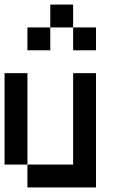

<svg xmlns="http://www.w3.org/2000/svg" viewBox="-20 -920 540 840"><path d="M0 -200V-600H100V-200ZM100 -200H300V-600H400V-100H100ZM100 -700V-800H200V-700ZM200 -800V-900H300V-800ZM300 -700V-800H400V-700Z"/></svg>

Font: GalmuriMono9 Regular
Style: Regular
Weight: 400
Designer: Lee Minseo (quiple)
Version: Version 2.399;hotconv 1.1.1;makeotfexe 2.6.0 DEVELOPMENT